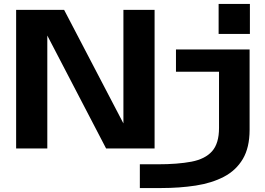

<svg xmlns="http://www.w3.org/2000/svg" viewBox="-20 -750 1340 970"><path d="M1084.5 -730H1242.5V-578.5H1084.5ZM61.5 0V-700H304L603.5 -126.5V-700H761V0H516L219 -570.5V0ZM686.5 200V80H776Q878 80 947.2 66.8Q1016.5 53.5 1051.5 14Q1086.5 -25.5 1086.5 -103.5V-387.5H869V-500H1241V-94.5Q1241 -4.5 1206.8 53.2Q1172.5 111 1111.2 143Q1050 175 968.8 187.5Q887.5 200 794 200Z"/></svg>

Font: Trispace Expanded SemiBold
Style: Regular
Weight: 600
Width: 7
Designer: Tyler Finck
Foundry: Etcetera Type Company
Version: Version 1.210; ttfautohint (v1.8.3)